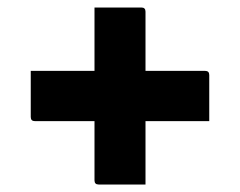

<svg xmlns="http://www.w3.org/2000/svg" viewBox="-20 -556 640 512"><path d="M62 -367H232V-536H357Q368 -536 368 -525V-367H527Q538 -367 538 -356V-233H368V-64H243Q232 -64 232 -75V-233H73Q62 -233 62 -244Z"/></svg>

Font: Recursive Sn Lnr St
Style: Bold
Weight: 700
Version: Version 1.079;hotconv 1.0.112;makeotfexe 2.5.65598; ttfautoh